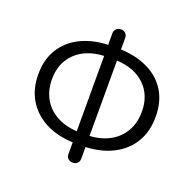

<svg xmlns="http://www.w3.org/2000/svg" viewBox="-135 -894 1065 1056"><g transform="rotate(20 397.5 -366.0)"><path d="M397 24Q381 24 370.5 14Q360 4 360 -12V-81Q267 -85 198.5 -121Q130 -157 92 -220Q54 -283 54 -369Q54 -455 92 -517Q130 -579 198.5 -613.5Q267 -648 360 -652V-720Q360 -736 371 -746Q382 -756 398 -756Q414 -756 424.5 -746Q435 -736 435 -720V-652Q528 -648 597 -613.5Q666 -579 703.5 -517Q741 -455 741 -369Q741 -283 703.5 -220Q666 -157 597 -121Q528 -85 435 -81V-12Q435 4 424.5 14Q414 24 397 24ZM360 -146V-587Q256 -582 195 -523.5Q134 -465 134 -369Q134 -305 161.5 -256Q189 -207 240 -178.5Q291 -150 360 -146ZM435 -587V-146Q504 -150 554.5 -178.5Q605 -207 632.5 -256Q660 -305 660 -369Q660 -465 599.5 -523.5Q539 -582 435 -587Z"/></g></svg>

Font: Chiron GoRound TC N
Style: Regular
Weight: 350
Designer: Ryoko NISHIZUKA 西塚涼子 (kana, bopomofo & ideographs); Paul D. Hunt (Latin, Greek & Cyrillic); Sandoll Communications 산돌커뮤니
Foundry: Adobe
Version: Version 1.000;hotconv 1.1.1;makeotfexe 2.6.0